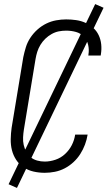

<svg xmlns="http://www.w3.org/2000/svg" viewBox="-20 -838 540 940"><path d="M199 8Q171 8 144.5 2Q118 -4 96 -18.5Q74 -33 59.5 -55Q45 -77 38.5 -102.5Q32 -128 32.5 -156.5Q33 -185 37 -213L94 -558Q99 -582 106.5 -606.5Q114 -631 128.5 -653Q143 -675 163 -693Q183 -711 206.5 -722.5Q230 -734 255 -738.5Q280 -743 304 -743Q329 -743 353 -739.5Q377 -736 398 -726.5Q419 -717 436 -702Q453 -687 463 -666Q473 -645 475.5 -621Q478 -597 474 -573Q474 -571 473.5 -569.5Q473 -568 473 -566H412Q413 -567 413 -568.5Q413 -570 413 -571Q417 -595 411.5 -618.5Q406 -642 390.5 -658.5Q375 -675 352 -681.5Q329 -688 304 -688Q286 -688 268 -684.5Q250 -681 233 -671.5Q216 -662 202 -648.5Q188 -635 178 -618.5Q168 -602 162.5 -584.5Q157 -567 154 -549L97 -204Q94 -185 93 -165.5Q92 -146 96 -128.5Q100 -111 108.5 -95Q117 -79 130.5 -68Q144 -57 162 -52Q180 -47 199 -47Q225 -47 251.5 -56Q278 -65 298.5 -84Q319 -103 331.5 -127.5Q344 -152 348 -179H409Q405 -154 396 -130Q387 -106 373 -84Q359 -62 339.5 -44Q320 -26 297 -14Q274 -2 249 3Q224 8 199 8ZM63 82 22 64 446 -818 487 -800Z"/></svg>

Font: Iosevka Curly Light Oblique
Style: Regular
Weight: 300
Italic angle: -9°
Monospace: yes
Designer: Belleve Invis
Foundry: Belleve Invis
Version: Version 11.1.0; ttfautohint (v1.8.3)